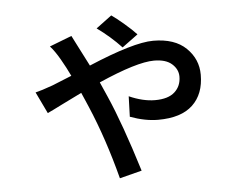

<svg xmlns="http://www.w3.org/2000/svg" viewBox="-51 -709 1102 850"><g transform="rotate(-5 500.0 -284.0)"><path d="M581.1 -550.8 510.7 -499Q461.9 -550.8 403.3 -592.8L472.7 -644.5Q494.1 -629.9 527.8 -601.1Q561.5 -572.3 581.1 -550.8ZM190.4 -531.2 289.1 -569.3Q293.9 -559.6 303.7 -540.5Q313.5 -521.5 315.4 -517.6Q338.9 -472.7 359.4 -431.6Q560.5 -516.6 647.5 -516.6Q743.2 -516.6 793.9 -467.3Q844.7 -418 844.7 -348.6Q844.7 -262.7 793.5 -214.4Q742.2 -166 639.6 -166Q582 -166 515.6 -190.4L518.6 -281.2Q580.1 -253.9 633.8 -253.9Q692.4 -253.9 721.2 -280.3Q750 -306.6 750 -348.6Q750 -380.9 723.1 -404.8Q696.3 -428.7 643.6 -428.7Q567.4 -428.7 396.5 -353.5Q421.9 -294.9 425.8 -287.1Q480.5 -163.1 546.9 51.8L448.2 77.1Q401.4 -102.5 338.9 -249Q335 -258.8 325.2 -280.8Q315.4 -302.7 310.5 -314.5Q275.4 -297.9 223.1 -271.5Q170.9 -245.1 155.3 -238.3L109.4 -334Q134.8 -339.8 186.5 -358.4Q190.4 -360.4 273.4 -393.6Q255.9 -430.7 233.4 -469.7Q210.9 -508.8 190.4 -531.2Z"/></g></svg>

Font: Gen Shin Gothic Medium
Style: Regular
Weight: 500
Designer: [Source Han Sans]
Ryoko NISHIZUKA  (kana & ideographs); Paul D. Hunt (Latin, Greek & Cyrillic); Wenlong ZHANG  (bopomofo
Version: Version 1.002.20150607